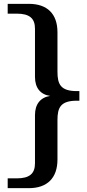

<svg xmlns="http://www.w3.org/2000/svg" viewBox="-20 -720 453 999"><path d="M241 -221C190 -228 162 -263 162 -320V-571C162 -625 133 -649 67 -649H20V-700H130C226 -700 279 -648 279 -552V-347C279 -282 295 -246 380 -246H393V-196H380C295 -196 279 -160 279 -95V110C279 206 226 259 130 259H20V208H67C133 208 162 184 162 130V-121C162 -178 190 -213 241 -221Z"/></svg>

Font: LT Superior Serif Semibold
Style: Regular
Weight: 600
Designer: Daniel Lyons
Foundry: LyonsType
Version: Version 2.120;FEAKit 1.0